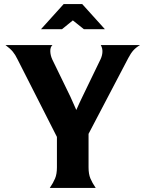

<svg xmlns="http://www.w3.org/2000/svg" viewBox="-20 -921 714 941"><path d="M325 -447Q333 -430 339.5 -414.5Q346 -399 354 -382Q362 -400 369.5 -416.5Q377 -433 384 -447L473 -631Q481 -648 482 -666Q483 -684 474 -700H666Q646 -688 633.5 -674Q621 -660 609 -637L414 -265V-101Q414 -68 423 -46.5Q432 -25 449 0H224Q241 -25 250 -46.5Q259 -68 259 -101V-250L66 -630Q55 -653 42.5 -668Q30 -683 7 -700H237Q226 -690 226.5 -670Q227 -650 236 -630ZM292 -901H383L494 -778H391L337 -821L284 -778H181Z"/></svg>

Font: LT Museum
Style: Bold
Weight: 700
Designer: Daniel Lyons
Foundry: LyonsType
Version: Version 1.010